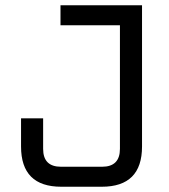

<svg xmlns="http://www.w3.org/2000/svg" viewBox="-20 -710 644 730"><path d="M60 -153V-260H144V-144Q144 -76 212 -76H368Q436 -76 436 -144V-614H210V-690H520V-153Q520 0 367 0H213Q60 0 60 -153Z"/></svg>

Font: Oxanium ExtraLight
Style: Regular
Weight: 400
Version: Version 2.000